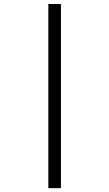

<svg xmlns="http://www.w3.org/2000/svg" viewBox="-20 -728 553 973"><path d="M225 225.5V-707.8H288.7V225.5Z"/></svg>

Font: Khula
Style: Regular
Weight: 400
Designer: Erin McLaughlin, Steve Matteson
Version: Version 1.000;PS 1.0;hotconv 1.0.72;makeotf.lib2.5.5900; ttf